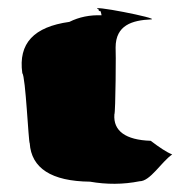

<svg xmlns="http://www.w3.org/2000/svg" viewBox="-20 -437 465 465"><path d="M34 -260C42 -252 49 -92 52 -90C56 -30 104 2 198 3C238 10 278 10 318 2C344 2 370 -44 397 -63C384 -68 366 -80 345 -96C284 -98 254 -120 257 -160C260 -164 261 -319 260 -322C260 -376 300 -388 346 -390C370 -392 186 -428 219 -414C220 -402 222 -422 226 -400C198 -401 172 -396 148 -384C62 -372 24 -332 34 -260Z"/></svg>

Font: Arrow
Style: Regular
Weight: 400
Version: Version 0.23